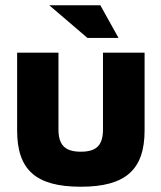

<svg xmlns="http://www.w3.org/2000/svg" viewBox="-20 -700 613 729"><path d="M45 -205C45 -56 115 9 287 9C457 9 529 -56 529 -205V-500H371V-209C371 -150 348 -124 287 -124C226 -124 202 -150 202 -209V-500H45ZM167 -680 312 -556H430L361 -680Z"/></svg>

Font: LT Wave Text Black
Style: Regular
Weight: 900
Designer: Daniel Lyons
Version: Version 2.5 (Glyphs App)